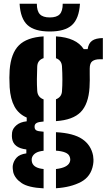

<svg xmlns="http://www.w3.org/2000/svg" viewBox="-20 -803 570 1024"><path d="M212.5 201.5Q130.5 197.5 94.8 173Q59 148.5 50.5 115Q49 108 48 97Q47 86 48.5 78Q52.5 55.5 68.5 37.8Q84.5 20 120.5 15V-6Q52 -14 44.5 -64Q43 -76 43.5 -82.5Q44 -89 44.5 -97Q47.5 -118 67.8 -135.2Q88 -152.5 122.5 -156V-176Q79 -195 57.2 -235Q35.5 -275 31.5 -337Q30 -368 30 -388.5Q30 -409 31.5 -430Q38.5 -519 80.8 -561.2Q123 -603.5 212.5 -609V-493Q179.5 -482 178.5 -448Q177 -410 176.8 -380.8Q176.5 -351.5 178.5 -319Q180.5 -284.5 212.5 -273V-155Q185 -153 174.8 -146.8Q164.5 -140.5 164.5 -129V-126Q164.5 -114 173 -108.2Q181.5 -102.5 212.5 -100.5V1Q185 4 170.8 13Q156.5 22 151.5 35Q148.5 42.5 149 50.8Q149.5 59 151.5 65Q161.5 93.5 212.5 98.5ZM278.5 -157V-273.5Q308 -285 310.5 -315Q315 -376 310.5 -450Q308 -482 278.5 -492.5V-609Q387 -602.5 426.5 -541H447.5Q452 -572 471.2 -585.8Q490.5 -599.5 528.5 -600V-487H512.5Q487 -487 472.8 -476.8Q458.5 -466.5 458.5 -437V-409Q458.5 -390.5 458.8 -375.8Q459 -361 457.5 -337Q452 -248 410.5 -205.5Q369 -163 278.5 -157ZM278.5 201V98.5Q339 91.5 351.5 63Q358.5 47.5 350.5 30Q340 5 278.5 0.5V-98Q372 -93 418.8 -61.2Q465.5 -29.5 476.5 27Q478 35 478.5 47.8Q479 60.5 476.5 75Q465.5 139 411.5 167.5Q357.5 196 278.5 201ZM245.5 -635Q164.5 -635 126.8 -669.2Q89 -703.5 84.5 -783H176.5Q176.5 -744 192.8 -727Q209 -710 245.5 -710Q282.5 -710 298.5 -727Q314.5 -744 314.5 -783H406.5Q401.5 -703.5 363.8 -669.2Q326 -635 245.5 -635Z"/></svg>

Font: Big Shoulders Stencil Text Black
Style: Regular
Weight: 900
Designer: Patric King
Foundry: XO Type Co
Version: Version 1.000